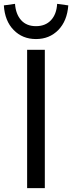

<svg xmlns="http://www.w3.org/2000/svg" viewBox="-52 -978 375 998"><path d="M89 0V-719H181V0ZM135 -775Q65 -775 19 -822Q-27 -869 -32 -950L26 -958Q30 -904 58 -873Q86 -842 135 -842Q184 -842 213 -873Q242 -904 245 -958L303 -950Q297 -869 251 -822Q205 -775 135 -775Z"/></svg>

Font: Nunitoga
Style: Medium
Weight: 500
Designer: Vernon Adams
Foundry: Vernon Adams
Version: Version 1.0